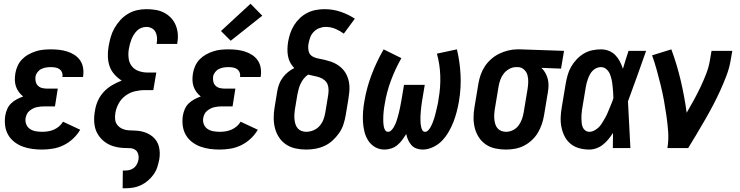

<svg xmlns="http://www.w3.org/2000/svg" viewBox="-20 -792 3959 1027"><path d="M205 8Q178 8 152 4.5Q126 1 101.5 -8Q77 -17 56.5 -33Q36 -49 23.5 -71Q11 -93 7.5 -119.5Q4 -146 8 -173Q11 -191 18.5 -208.5Q26 -226 39.5 -239Q53 -252 70 -261Q87 -270 104 -276Q91 -286 81 -299.5Q71 -313 65.5 -329Q60 -345 59.5 -363Q59 -381 62 -399Q65 -419 74 -439Q83 -459 98 -474.5Q113 -490 132 -500.5Q151 -511 171 -517.5Q191 -524 211.5 -526Q232 -528 252 -528Q275 -528 297 -525.5Q319 -523 339.5 -516.5Q360 -510 378 -498.5Q396 -487 408 -470Q420 -453 424 -431Q428 -409 425 -387L424 -380H314V-382Q316 -394 311.5 -405Q307 -416 297.5 -422.5Q288 -429 276 -431Q264 -433 252 -433Q239 -433 226.5 -431Q214 -429 202 -423.5Q190 -418 181 -406.5Q172 -395 170 -383Q168 -369 171 -355.5Q174 -342 183.5 -333Q193 -324 206 -321Q219 -318 234 -318H289L274 -223H219Q208 -223 197 -222Q186 -221 175.5 -218.5Q165 -216 155.5 -211Q146 -206 137 -198.5Q128 -191 123.5 -181Q119 -171 117 -161Q114 -143 120.5 -127Q127 -111 140.5 -102Q154 -93 171 -90Q188 -87 206 -87Q221 -87 237 -89.5Q253 -92 268 -98.5Q283 -105 296 -116Q309 -127 317 -141L409 -98Q394 -72 371 -50.5Q348 -29 320.5 -15.5Q293 -2 263.5 3Q234 8 205 8Z M636 215 637 120H652Q664 120 676 116.5Q688 113 698 104.5Q708 96 713.5 84Q719 72 721 60Q723 45 718.5 30.5Q714 16 702 8.5Q690 1 674.5 0.5Q659 0 643.5 -0.5Q628 -1 613.5 -3.5Q599 -6 584.5 -10.5Q570 -15 557.5 -22Q545 -29 534 -38Q523 -47 514 -58.5Q505 -70 498.5 -82.5Q492 -95 488.5 -109.5Q485 -124 484 -139Q483 -154 484 -169Q485 -184 488 -200Q492 -227 503.5 -253Q515 -279 535 -300.5Q555 -322 580 -336.5Q605 -351 631 -361Q610 -374 592.5 -393.5Q575 -413 566.5 -437Q558 -461 557 -488.5Q556 -516 561 -544Q565 -568 572 -593Q579 -618 592 -641Q605 -664 623 -684Q641 -704 664.5 -718Q688 -732 713 -737.5Q738 -743 763 -743Q788 -743 812.5 -739Q837 -735 858 -724Q879 -713 895 -696Q911 -679 920 -657Q929 -635 931 -610.5Q933 -586 928 -560V-557H818V-559Q821 -575 820 -590.5Q819 -606 812.5 -619.5Q806 -633 792.5 -640.5Q779 -648 763 -648Q750 -648 736.5 -643Q723 -638 713 -628Q703 -618 695.5 -606Q688 -594 683 -581Q678 -568 674.5 -555Q671 -542 669 -529Q665 -504 668 -480Q671 -456 685 -438Q699 -420 722 -412Q745 -404 770 -404H816L800 -310H754Q728 -310 701 -303.5Q674 -297 651 -280Q628 -263 614.5 -238Q601 -213 597 -187Q594 -169 596 -152Q598 -135 608.5 -122.5Q619 -110 634.5 -103Q650 -96 667 -95Q684 -94 701.5 -93.5Q719 -93 736 -89.5Q753 -86 768 -79Q783 -72 795.5 -62Q808 -52 817 -38Q826 -24 830 -8Q834 8 834.5 25.5Q835 43 832 60Q828 81 821.5 101.5Q815 122 802 140.5Q789 159 771.5 174Q754 189 734 198.5Q714 208 693 211.5Q672 215 651 215Z M1155 8Q1128 8 1102 4.5Q1076 1 1051.5 -8Q1027 -17 1006.5 -33Q986 -49 973.5 -71Q961 -93 957.5 -119.5Q954 -146 958 -173Q961 -191 968.5 -208.5Q976 -226 989.5 -239Q1003 -252 1020 -261Q1037 -270 1054 -276Q1041 -286 1031 -299.5Q1021 -313 1015.5 -329Q1010 -345 1009.5 -363Q1009 -381 1012 -399Q1015 -419 1024 -439Q1033 -459 1048 -474.5Q1063 -490 1082 -500.5Q1101 -511 1121 -517.5Q1141 -524 1161.5 -526Q1182 -528 1202 -528Q1225 -528 1247 -525.5Q1269 -523 1289.5 -516.5Q1310 -510 1328 -498.5Q1346 -487 1358 -470Q1370 -453 1374 -431Q1378 -409 1375 -387L1374 -380H1264V-382Q1266 -394 1261.5 -405Q1257 -416 1247.5 -422.5Q1238 -429 1226 -431Q1214 -433 1202 -433Q1189 -433 1176.5 -431Q1164 -429 1152 -423.5Q1140 -418 1131 -406.5Q1122 -395 1120 -383Q1118 -369 1121 -355.5Q1124 -342 1133.5 -333Q1143 -324 1156 -321Q1169 -318 1184 -318H1239L1224 -223H1169Q1158 -223 1147 -222Q1136 -221 1125.5 -218.5Q1115 -216 1105.5 -211Q1096 -206 1087 -198.5Q1078 -191 1073.5 -181Q1069 -171 1067 -161Q1064 -143 1070.5 -127Q1077 -111 1090.5 -102Q1104 -93 1121 -90Q1138 -87 1156 -87Q1171 -87 1187 -89.5Q1203 -92 1218 -98.5Q1233 -105 1246 -116Q1259 -127 1267 -141L1359 -98Q1344 -72 1321 -50.5Q1298 -29 1270.5 -15.5Q1243 -2 1213.5 3Q1184 8 1155 8ZM1214 -574 1162 -626 1320 -772 1383 -708Z M1618 8Q1589 8 1561 2Q1533 -4 1510.5 -19Q1488 -34 1473 -56.5Q1458 -79 1451 -105.5Q1444 -132 1444 -161Q1444 -190 1449 -219L1463 -304Q1466 -323 1473 -341.5Q1480 -360 1492 -376.5Q1504 -393 1520 -406Q1536 -419 1554 -428Q1541 -441 1532.5 -457Q1524 -473 1520.5 -491.5Q1517 -510 1517.5 -529.5Q1518 -549 1521 -568Q1525 -591 1532.5 -613.5Q1540 -636 1553 -657Q1566 -678 1584 -695Q1602 -712 1623.5 -723Q1645 -734 1669 -738.5Q1693 -743 1715 -743Q1761 -743 1802 -729Q1843 -715 1878 -692L1819 -612Q1799 -627 1774.5 -637.5Q1750 -648 1722 -648Q1705 -648 1688 -641.5Q1671 -635 1658 -621.5Q1645 -608 1639 -591Q1633 -574 1630 -557Q1627 -539 1630.5 -520.5Q1634 -502 1648 -492.5Q1662 -483 1680.5 -479.5Q1699 -476 1716 -472Q1733 -468 1749.5 -462.5Q1766 -457 1781 -448Q1796 -439 1808.5 -427Q1821 -415 1829.5 -400Q1838 -385 1843 -368Q1848 -351 1849 -333Q1850 -315 1848 -296.5Q1846 -278 1843 -259L1829 -175Q1825 -151 1817 -126.5Q1809 -102 1794 -80.5Q1779 -59 1759.5 -41Q1740 -23 1716.5 -12Q1693 -1 1667.5 3.5Q1642 8 1618 8ZM1618 -87Q1637 -87 1656.5 -95Q1676 -103 1689.5 -118.5Q1703 -134 1710 -152.5Q1717 -171 1720 -190L1734 -275Q1737 -291 1737.5 -307.5Q1738 -324 1733 -338.5Q1728 -353 1716 -363Q1704 -373 1689.5 -378Q1675 -383 1659 -386Q1643 -389 1628 -393Q1615 -384 1605 -371.5Q1595 -359 1588.5 -345.5Q1582 -332 1578 -317.5Q1574 -303 1571 -288L1557 -204Q1555 -191 1554.5 -177.5Q1554 -164 1555.5 -151Q1557 -138 1561 -126Q1565 -114 1573 -105Q1581 -96 1593 -91.5Q1605 -87 1618 -87Z M2037 8Q2009 8 1986.5 -5Q1964 -18 1950 -39.5Q1936 -61 1929.5 -87Q1923 -113 1921.5 -140Q1920 -167 1922 -194.5Q1924 -222 1929 -250Q1941 -322 1967.5 -392Q1994 -462 2032 -528L2127 -481Q2094 -423 2071 -361Q2048 -299 2038 -236Q2036 -225 2034.5 -215Q2033 -205 2032 -194.5Q2031 -184 2030.5 -174Q2030 -164 2030 -154Q2030 -144 2030.5 -134Q2031 -124 2033 -114.5Q2035 -105 2040 -96Q2045 -87 2056 -87Q2065 -87 2073 -95Q2081 -103 2086 -111.5Q2091 -120 2095 -129Q2099 -138 2102 -147.5Q2105 -157 2107.5 -166Q2110 -175 2112.5 -184.5Q2115 -194 2117 -203.5Q2119 -213 2121 -222.5Q2123 -232 2124.5 -241.5Q2126 -251 2128 -260L2141 -338H2252L2239 -260Q2237 -251 2236 -241.5Q2235 -232 2233.5 -222.5Q2232 -213 2231.5 -203.5Q2231 -194 2230 -185Q2229 -176 2229 -166.5Q2229 -157 2229 -147.5Q2229 -138 2230 -129Q2231 -120 2233 -111.5Q2235 -103 2239.5 -95Q2244 -87 2254 -87Q2263 -87 2270.5 -95Q2278 -103 2283 -112Q2288 -121 2292 -130.5Q2296 -140 2299 -149Q2302 -158 2305 -167.5Q2308 -177 2310 -186.5Q2312 -196 2314.5 -205.5Q2317 -215 2319 -224.5Q2321 -234 2323 -243.5Q2325 -253 2326 -263Q2337 -325 2335 -386.5Q2333 -448 2317 -505L2424 -528Q2440 -462 2443.5 -392Q2447 -322 2435 -250Q2430 -222 2423 -194.5Q2416 -167 2405.5 -140Q2395 -113 2380 -87Q2365 -61 2344.5 -39.5Q2324 -18 2296 -5Q2268 8 2241 8Q2223 8 2207 2Q2191 -4 2180.5 -16Q2170 -28 2163 -43.5Q2156 -59 2153 -75Q2143 -59 2131.5 -43.5Q2120 -28 2105.5 -16Q2091 -4 2073 2Q2055 8 2037 8Z M2686 8Q2657 8 2629 2Q2601 -4 2579 -19Q2557 -34 2542 -56.5Q2527 -79 2520 -106Q2513 -133 2513 -161.5Q2513 -190 2518 -219L2539 -345Q2543 -369 2551.5 -393Q2560 -417 2574 -438Q2588 -459 2608 -476.5Q2628 -494 2651 -505Q2674 -516 2698.5 -522Q2723 -528 2747 -528H2763L2997 -520L2981 -425L2876 -429Q2888 -418 2896.5 -403Q2905 -388 2909.5 -371.5Q2914 -355 2914 -337Q2914 -319 2911 -301L2890 -175Q2886 -151 2878 -127.5Q2870 -104 2857 -82Q2844 -60 2824.5 -42Q2805 -24 2782.5 -12.5Q2760 -1 2735 3.5Q2710 8 2686 8ZM2687 -87Q2706 -87 2724 -96Q2742 -105 2753.5 -120.5Q2765 -136 2771.5 -154Q2778 -172 2781 -190L2802 -316Q2805 -335 2805.5 -353.5Q2806 -372 2801.5 -389.5Q2797 -407 2783.5 -419.5Q2770 -432 2752 -433H2740Q2722 -433 2704.5 -423.5Q2687 -414 2675 -399Q2663 -384 2656.5 -366Q2650 -348 2647 -330L2626 -204Q2624 -191 2623.5 -177.5Q2623 -164 2624.5 -151Q2626 -138 2630 -126Q2634 -114 2642 -105Q2650 -96 2662 -91.5Q2674 -87 2687 -87Z M3132 8Q3105 8 3079 1Q3053 -6 3033 -22Q3013 -38 3001 -61Q2989 -84 2983.5 -110Q2978 -136 2979 -164Q2980 -192 2985 -219L3006 -345Q3010 -368 3016.5 -391Q3023 -414 3035 -435Q3047 -456 3064.5 -474.5Q3082 -493 3103 -505.5Q3124 -518 3147.5 -523Q3171 -528 3194 -528Q3217 -528 3237 -520Q3257 -512 3271.5 -497Q3286 -482 3295.5 -463.5Q3305 -445 3312 -424Q3319 -448 3326.5 -472Q3334 -496 3342 -520H3436Q3412 -452 3388 -384.5Q3364 -317 3339 -250Q3343 -187 3345.5 -124.5Q3348 -62 3352 0H3258Q3258 -20 3258.5 -40.5Q3259 -61 3259 -81Q3248 -64 3235 -48Q3222 -32 3206 -19Q3190 -6 3170.5 1Q3151 8 3132 8ZM3133 -87Q3146 -87 3160 -94.5Q3174 -102 3184 -112.5Q3194 -123 3201.5 -135.5Q3209 -148 3216.5 -161Q3224 -174 3229.5 -187Q3235 -200 3240.5 -213.5Q3246 -227 3251.5 -240Q3257 -253 3261 -267Q3261 -284 3259.5 -300.5Q3258 -317 3256.5 -333.5Q3255 -350 3251.5 -366Q3248 -382 3242 -396.5Q3236 -411 3223.5 -422Q3211 -433 3194 -433Q3183 -433 3172 -428.5Q3161 -424 3152 -415.5Q3143 -407 3137 -396.5Q3131 -386 3126.5 -374.5Q3122 -363 3119 -352Q3116 -341 3114 -330L3093 -204Q3091 -192 3090.5 -180Q3090 -168 3090 -156Q3090 -144 3091.5 -132.5Q3093 -121 3097.5 -110.5Q3102 -100 3111.5 -93.5Q3121 -87 3133 -87Z M3550 0Q3557 -44 3554 -86.5Q3551 -129 3545 -171Q3539 -213 3531.5 -254.5Q3524 -296 3514 -336.5Q3504 -377 3493 -417Q3482 -457 3468 -496L3571 -528Q3601 -447 3621 -362Q3641 -277 3653 -189Q3673 -223 3691.5 -257Q3710 -291 3726.5 -325.5Q3743 -360 3757 -396Q3771 -432 3777 -468L3786 -520H3897L3888 -468Q3881 -427 3865.5 -386.5Q3850 -346 3832 -306.5Q3814 -267 3793.5 -228Q3773 -189 3751 -151Q3729 -113 3706.5 -75Q3684 -37 3661 0Z"/></svg>

Font: Iosevka QP
Style: Bold Italic
Weight: 700
Italic angle: -9°
Designer: Belleve Invis
Foundry: Belleve Invis
Version: Version 20.0.0; ttfautohint (v1.8.4)